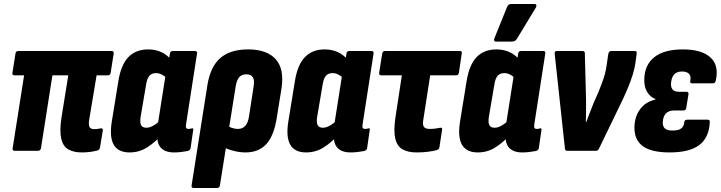

<svg xmlns="http://www.w3.org/2000/svg" viewBox="-20 -751 3589 956"><path d="M387 8Q347 8 320.5 -7Q294 -22 285 -60Q276 -98 286 -165L320 -376H241L184 -13Q181 0 169 0H53Q41 0 43 -13L100 -376H52Q39 -376 42 -389L57 -484Q59 -497 71 -497H536Q548 -497 546 -484L531 -389Q529 -376 517 -376H461L424 -154Q420 -127 426.5 -117.5Q433 -108 449 -108Q457 -108 465.5 -109Q474 -110 483 -112Q493 -113 492 -102L478 -17Q476 -5 466 -2Q448 3 428 5.5Q408 8 387 8Z M625 8Q568 8 546 -31Q524 -70 537 -148L569 -345Q582 -428 619 -466.5Q656 -505 718 -505Q753 -505 782 -492Q811 -479 833 -453L816 -356Q802 -371 787 -379Q772 -387 758 -387Q736 -387 724.5 -374.5Q713 -362 708 -333L680 -168Q676 -141 682.5 -128Q689 -115 709 -115Q725 -115 743.5 -125.5Q762 -136 783 -156L789 -83Q752 -42 712.5 -17Q673 8 625 8ZM847 8Q800 8 779 -17.5Q758 -43 765 -93L768 -110L765 -127L810 -413L820 -444L826 -484Q828 -497 840 -497H951Q963 -497 961 -484L907 -136Q904 -120 907 -114.5Q910 -109 919 -109Q924 -109 928 -110Q932 -111 936 -112Q944 -113 942 -104L929 -14Q928 -3 914 1Q897 4 880.5 6Q864 8 847 8Z M944 185Q932 185 934 172L1013 -329Q1028 -420 1077.5 -462.5Q1127 -505 1216 -505Q1308 -505 1352 -457Q1396 -409 1382 -313L1358 -164Q1344 -75 1306 -33.5Q1268 8 1202 8Q1174 8 1142.5 0Q1111 -8 1089 -21L1105 -128Q1118 -120 1134 -114.5Q1150 -109 1164 -109Q1187 -109 1201 -124Q1215 -139 1220 -172L1243 -322Q1248 -353 1238.5 -367Q1229 -381 1207 -381Q1184 -381 1171.5 -367Q1159 -353 1154 -324L1075 172Q1073 185 1061 185Z M1504 8Q1447 8 1425 -31Q1403 -70 1416 -148L1448 -345Q1461 -428 1498 -466.5Q1535 -505 1597 -505Q1632 -505 1661 -492Q1690 -479 1712 -453L1695 -356Q1681 -371 1666 -379Q1651 -387 1637 -387Q1615 -387 1603.5 -374.5Q1592 -362 1587 -333L1559 -168Q1555 -141 1561.5 -128Q1568 -115 1588 -115Q1604 -115 1622.5 -125.5Q1641 -136 1662 -156L1668 -83Q1631 -42 1591.5 -17Q1552 8 1504 8ZM1726 8Q1679 8 1658 -17.5Q1637 -43 1644 -93L1647 -110L1644 -127L1689 -413L1699 -444L1705 -484Q1707 -497 1719 -497H1830Q1842 -497 1840 -484L1786 -136Q1783 -120 1786 -114.5Q1789 -109 1798 -109Q1803 -109 1807 -110Q1811 -111 1815 -112Q1823 -113 1821 -104L1808 -14Q1807 -3 1793 1Q1776 4 1759.5 6Q1743 8 1726 8Z M2055 8Q2011 8 1984 -7.5Q1957 -23 1948 -61.5Q1939 -100 1949 -167L1981 -376H1878Q1866 -376 1868 -389L1883 -484Q1886 -497 1896 -497H2270Q2282 -497 2279 -484L2265 -389Q2263 -376 2251 -376H2122L2088 -157Q2083 -130 2090.5 -119.5Q2098 -109 2120 -109Q2134 -109 2148.5 -111Q2163 -113 2173 -115Q2184 -116 2181 -104L2168 -18Q2166 -7 2156 -4Q2138 1 2112.5 4.5Q2087 8 2055 8Z M2359 8Q2302 8 2280 -31Q2258 -70 2271 -148L2303 -345Q2316 -428 2353 -466.5Q2390 -505 2452 -505Q2487 -505 2516 -492Q2545 -479 2567 -453L2550 -356Q2536 -371 2521 -379Q2506 -387 2492 -387Q2470 -387 2458.5 -374.5Q2447 -362 2442 -333L2414 -168Q2410 -141 2416.5 -128Q2423 -115 2443 -115Q2459 -115 2477.5 -125.5Q2496 -136 2517 -156L2523 -83Q2486 -42 2446.5 -17Q2407 8 2359 8ZM2581 8Q2534 8 2513 -17.5Q2492 -43 2499 -93L2502 -110L2499 -127L2544 -413L2554 -444L2560 -484Q2562 -497 2574 -497H2685Q2697 -497 2695 -484L2641 -136Q2638 -120 2641 -114.5Q2644 -109 2653 -109Q2658 -109 2662 -110Q2666 -111 2670 -112Q2678 -113 2676 -104L2663 -14Q2662 -3 2648 1Q2631 4 2614.5 6Q2598 8 2581 8ZM2449 -544Q2442 -544 2440.5 -549.5Q2439 -555 2442 -561L2505 -717Q2509 -726 2514.5 -728.5Q2520 -731 2527 -731H2641Q2649 -731 2650.5 -725.5Q2652 -720 2648 -713L2554 -558Q2546 -544 2529 -544Z M2805 0Q2794 0 2793 -11L2742 -482Q2740 -497 2753 -497H2880Q2892 -497 2892 -486L2898 -255Q2898 -226 2898 -198.5Q2898 -171 2897 -143H2899Q2908 -167 2917.5 -191.5Q2927 -216 2936 -239L2960 -293Q2969 -316 2977.5 -338.5Q2986 -361 2992 -383Q2998 -405 3001 -429L3009 -484Q3013 -497 3023 -497H3141Q3153 -497 3150 -483L3144 -438Q3140 -410 3130.5 -379.5Q3121 -349 3108.5 -318.5Q3096 -288 3081 -256L2962 -10Q2957 0 2947 0Z M3314 8Q3224 8 3181 -23Q3138 -54 3139 -118Q3140 -170 3167 -207Q3194 -244 3243 -255V-258Q3216 -269 3201.5 -294.5Q3187 -320 3188 -355Q3189 -427 3237.5 -466Q3286 -505 3380 -505Q3474 -505 3517.5 -465Q3561 -425 3544 -350Q3541 -336 3530 -336H3426Q3414 -336 3417 -349Q3422 -371 3411 -383Q3400 -395 3376 -395Q3348 -395 3335 -378.5Q3322 -362 3321 -332Q3321 -313 3330.5 -303.5Q3340 -294 3361 -294H3398Q3410 -294 3408 -281L3397 -214Q3395 -201 3384 -201H3337Q3309 -201 3295 -185.5Q3281 -170 3280 -141Q3280 -120 3291.5 -110.5Q3303 -101 3328 -101Q3358 -101 3372 -111.5Q3386 -122 3387 -143Q3389 -155 3401 -155H3504Q3516 -155 3514 -141Q3510 -65 3461.5 -28.5Q3413 8 3314 8Z"/></svg>

Font: Sofia Sans Condensed Black
Style: Italic
Weight: 900
Italic angle: -9°
Version: Version 4.100